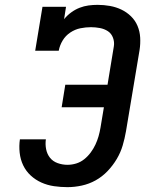

<svg xmlns="http://www.w3.org/2000/svg" viewBox="-20 -763 640 791"><path d="M258 8Q230 8 202.5 4Q175 0 150.5 -11Q126 -22 106.5 -40Q87 -58 75.5 -82Q64 -106 61 -134Q58 -162 62 -189H169Q166 -169 170 -148.5Q174 -128 186 -113Q198 -98 217.5 -91Q237 -84 258 -84Q276 -84 294 -89.5Q312 -95 327 -107Q342 -119 353.5 -134.5Q365 -150 373 -167Q381 -184 386 -201.5Q391 -219 394 -237L408 -321H234L249 -414H423L449 -572Q452 -590 445.5 -607.5Q439 -625 424.5 -634.5Q410 -644 391.5 -647.5Q373 -651 355 -651Q333 -651 311 -646.5Q289 -642 269.5 -629Q250 -616 238 -596Q226 -576 222 -554H125L155 -735H252L244 -684Q257 -700 273.5 -712Q290 -724 308 -731Q326 -738 344.5 -740.5Q363 -743 382 -743Q408 -743 433 -738.5Q458 -734 480 -723.5Q502 -713 519.5 -696Q537 -679 546.5 -656.5Q556 -634 557.5 -608.5Q559 -583 555 -557L499 -222Q494 -193 485.5 -164Q477 -135 461 -108Q445 -81 423 -58Q401 -35 374 -20Q347 -5 317 1.5Q287 8 258 8Z"/></svg>

Font: Iosevka Slab Semibold Extended
Style: Italic
Weight: 600
Width: 7
Italic angle: -9°
Monospace: yes
Designer: Belleve Invis
Foundry: Belleve Invis
Version: Version 11.1.0; ttfautohint (v1.8.3)